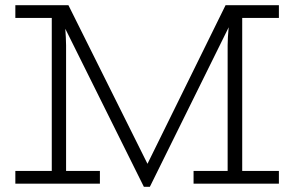

<svg xmlns="http://www.w3.org/2000/svg" viewBox="-20 -706 1131 738"><path d="M533 12 186 -686H243L567 -36L550 12ZM39 0V-49H364V0ZM179 -25V-686H223Q224 -675 225.5 -660Q227 -645 228.5 -628.5Q230 -612 231 -595.5Q232 -579 233 -563Q234 -547 234 -532V-25ZM39 -637V-686H233V-637ZM724 0V-49H1052V0ZM540 12 527 -36 847 -686H901L556 12ZM855 -25V-532Q855 -547 856 -563Q857 -579 858.5 -595.5Q860 -612 862 -628.5Q864 -645 865.5 -660Q867 -675 868 -686H911V-25ZM856 -637V-686H1052V-637Z"/></svg>

Font: BioRhyme Light
Style: Regular
Weight: 300
Designer: Aoife Mooney
Foundry: Aoife Mooney Type
Version: Version 1.600;gftools[0.9.33]